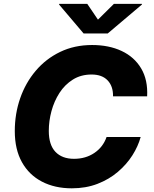

<svg xmlns="http://www.w3.org/2000/svg" viewBox="-20 -972 801 1001"><path d="M354.5 9.8Q266.1 9.8 199 -24.9Q131.8 -59.6 94.5 -126.2Q57.1 -192.9 57.1 -288.6Q57.1 -378.9 85.2 -459.7Q113.3 -540.5 166.3 -603Q219.2 -665.5 293.7 -701.4Q368.2 -737.3 460 -737.3Q547.9 -737.3 614 -706.3Q680.2 -675.3 715.8 -615.5Q751.5 -555.7 747.1 -469.7H569.3Q570.3 -522 541.3 -552.7Q512.2 -583.5 457.5 -583.5Q401.9 -583.5 359.9 -557.1Q317.9 -530.8 290 -487.5Q262.2 -444.3 248.3 -392.6Q234.4 -340.8 234.4 -289.6Q234.4 -216.8 269 -180.4Q303.7 -144 365.7 -144Q426.8 -144 472.2 -174.8Q517.6 -205.6 535.6 -257.8H713.4Q700.2 -209.5 670.2 -162.1Q640.1 -114.7 594.2 -75.7Q548.3 -36.6 488 -13.4Q427.7 9.8 354.5 9.8ZM435.1 -951.7 490.7 -869.6 573.7 -951.7H720.2L719.7 -948.2L541.5 -797.4H416L288.1 -948.2L288.6 -951.7Z"/></svg>

Font: Inter Extra Bold
Style: Italic
Weight: 800
Italic angle: -9.39999°
Designer: Rasmus Andersson
Foundry: rsms
Version: Version 4.000;git-3c8e0fc